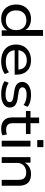

<svg xmlns="http://www.w3.org/2000/svg" viewBox="1237 -1988 760 3274"><g transform="rotate(90 1617.0 -351.0)"><path d="M304 9Q229 9 173.5 -22.5Q118 -54 87.5 -111.5Q57 -169 57 -246Q57 -323 87.5 -379.5Q118 -436 173.5 -468Q229 -500 303 -500Q373 -500 425.5 -469.5Q478 -439 499 -386H492V-705H592V0H497V-109H503Q481 -54 428 -22.5Q375 9 304 9ZM325 -70Q404 -70 449 -117Q494 -164 494 -246Q494 -328 449 -374.5Q404 -421 326 -421Q247 -421 202 -374.5Q157 -328 157 -246Q157 -164 202 -117Q247 -70 325 -70Z M1028 9Q939 9 873.5 -21.5Q808 -52 773.5 -108.5Q739 -165 739 -244Q739 -320 772 -377.5Q805 -435 866 -467.5Q927 -500 1008 -500Q1085 -500 1140 -470Q1195 -440 1224 -385Q1253 -330 1253 -253V-221H814V-285H1187L1167 -268Q1167 -346 1126 -387Q1085 -428 1010 -428Q956 -428 916.5 -407Q877 -386 856 -347.5Q835 -309 835 -256V-247Q835 -189 857 -149.5Q879 -110 923 -90Q967 -70 1032 -70Q1083 -70 1129 -82.5Q1175 -95 1212 -124L1243 -55Q1206 -24 1148 -7.5Q1090 9 1028 9Z M1590 9Q1543 9 1500.5 2Q1458 -5 1423 -18Q1388 -31 1364 -50L1392 -119Q1420 -101 1452.5 -89Q1485 -77 1521 -71.5Q1557 -66 1592 -66Q1654 -66 1687.5 -84.5Q1721 -103 1721 -135Q1721 -162 1702 -177Q1683 -192 1638 -199L1520 -217Q1449 -228 1413 -262.5Q1377 -297 1377 -350Q1377 -394 1403.5 -428Q1430 -462 1479.5 -481Q1529 -500 1598 -500Q1640 -500 1678.5 -493Q1717 -486 1749 -473Q1781 -460 1802 -440L1770 -373Q1747 -391 1718 -402.5Q1689 -414 1658 -419.5Q1627 -425 1595 -425Q1533 -425 1501 -405.5Q1469 -386 1469 -354Q1469 -327 1487.5 -311.5Q1506 -296 1547 -289L1665 -271Q1739 -260 1776.5 -227.5Q1814 -195 1814 -139Q1814 -94 1786.5 -60.5Q1759 -27 1708.5 -9Q1658 9 1590 9Z M2178 9Q2082 9 2032 -39Q1982 -87 1982 -177V-413H1873V-491H1984V-638H2081V-491H2265V-413H2081V-185Q2081 -129 2109 -102Q2137 -75 2194 -75Q2215 -75 2234.5 -78.5Q2254 -82 2272 -89L2288 -13Q2268 -2 2238.5 3.5Q2209 9 2178 9Z M2368 -606V-711H2489V-606ZM2380 0V-491H2479V0Z M2659 0V-491H2754V-383H2748Q2775 -438 2826.5 -469Q2878 -500 2947 -500Q3011 -500 3055.5 -478.5Q3100 -457 3123.5 -410.5Q3147 -364 3147 -290V0H3047V-285Q3047 -331 3033.5 -360.5Q3020 -390 2992.5 -404Q2965 -418 2922 -418Q2873 -418 2836 -398Q2799 -378 2778.5 -343.5Q2758 -309 2758 -265V0Z"/></g></svg>

Font: Nunito Sans 10pt SemiExpanded Medium
Style: Regular
Weight: 500
Width: 6
Designer: Vernon Adams
Foundry: Vernon Adams
Version: Version 3.101;gftools[0.9.27]